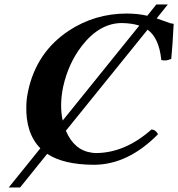

<svg xmlns="http://www.w3.org/2000/svg" viewBox="-20 -718 787 848"><path d="M271 -140.6Q307.6 -53.7 386.2 -43.5Q395.5 -42 404.8 -42Q532.7 -43 648.9 -146Q665 -146 675.8 -128.9Q677.2 -126.5 677.7 -125Q545.4 9.3 395 9.8Q260.3 9.3 188.5 -38.6L68.8 109.9H18.6L158.2 -63Q92.8 -129.4 96.2 -251Q97.2 -283.7 104 -314.9Q140.6 -488.3 285.6 -583.5Q399.4 -657.7 538.1 -658.2Q589.4 -658.2 630.4 -648.4L670.4 -698.2H721.2L671.9 -636.7Q671.9 -636.7 732.9 -615.2Q740.7 -613.8 747.1 -612.8Q741.7 -507.3 736.3 -458Q711.4 -446.8 692.4 -453.1Q682.6 -550.8 631.8 -586.9ZM256.8 -185.5 595.2 -605Q561.5 -615.7 518.1 -616.2Q419.9 -616.2 341.3 -515.1Q281.7 -438 258.8 -334Q242.2 -254.4 256.8 -185.5Z"/></svg>

Font: Linux Libertine Slanted O
Style: Bold Slanted
Weight: 700
Designer: Philipp H. Poll
Foundry: Philipp H. Poll
Version: Version 5.0.0